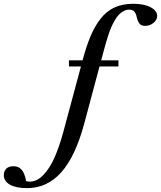

<svg xmlns="http://www.w3.org/2000/svg" viewBox="-294 -745 847 1010"><path d="M-150.9 244.6Q-210 244.6 -241.9 226.3Q-273.9 208 -273.9 176.8Q-273.9 155.3 -261 142.3Q-248 129.4 -223.6 129.4Q-196.3 129.4 -180.2 147.7Q-164.1 166 -156.7 207.5Q-147 210.4 -136.7 210.4Q-99.1 210.4 -65.2 174.6Q-31.2 138.7 -6.6 82.5Q18.1 26.4 39.1 -50.8L131.8 -395.5H68.8V-427.7H140.6L141.1 -430.7Q161.1 -504.4 182.6 -555.4Q204.1 -606.4 235.1 -646.5Q266.1 -686.5 308.6 -705.8Q351.1 -725.1 406.7 -725.1Q464.4 -725.1 498.5 -706.8Q532.7 -688.5 532.7 -661.1Q532.7 -640.6 513.7 -624.8Q494.6 -608.9 469.7 -608.9Q448.2 -608.9 439 -621.6Q429.7 -634.3 425.3 -654.8Q421.4 -673.8 412.6 -684.1Q403.8 -694.3 385.3 -694.3Q370.1 -694.3 356 -686.5Q341.8 -678.7 331.1 -667.7Q320.3 -656.7 309.6 -637.7Q298.8 -618.7 291.7 -602.8Q284.7 -586.9 276.6 -562.3Q268.6 -537.6 264.2 -522.7Q259.8 -507.8 253.4 -483.9L238.3 -427.7H329.1V-395.5H229.5L149.4 -95.7Q102.1 79.6 27.6 162.1Q-46.9 244.6 -150.9 244.6Z"/></svg>

Font: Elstob SemiBold
Style: Italic
Weight: 600
Italic angle: -20°
Designer: Peter S. Baker
Version: Version 1.015